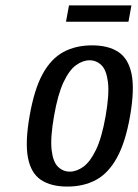

<svg xmlns="http://www.w3.org/2000/svg" viewBox="-20 -677 509 707"><path d="M228 10Q168 10 131 -14.5Q94 -39 83 -96Q72 -153 89 -250Q106 -348 137 -404.5Q168 -461 213.5 -485.5Q259 -510 319 -510Q379 -510 416 -485.5Q453 -461 464.5 -404.5Q476 -348 459 -250Q442 -153 410.5 -96Q379 -39 333.5 -14.5Q288 10 228 10ZM237 -45Q262 -45 287 -63Q312 -81 333.5 -125.5Q355 -170 369 -250Q383 -330 377.5 -374.5Q372 -419 353.5 -437Q335 -455 310 -455Q285 -455 260 -437Q235 -419 214 -374.5Q193 -330 179 -250Q165 -170 170 -125.5Q175 -81 193.5 -63Q212 -45 237 -45ZM223 -597 234 -657H464L453 -597Z"/></svg>

Font: Cuprum
Style: Italic
Weight: 400
Italic angle: -10°
Designer: Jovanny Lemonad
Foundry: Jovanny Lemonad
Version: Version 3.000